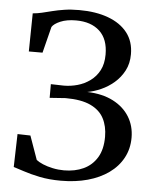

<svg xmlns="http://www.w3.org/2000/svg" viewBox="-54 -796 678 852"><g transform="rotate(5 285.0 -370.0)"><path d="M249 10.5Q196.5 10.5 154 1.8Q111.5 -7 81.5 -17.2Q51.5 -27.5 35.5 -32L39.5 -179L97 -177.5L134.5 -72Q145 -63.5 164.2 -55.2Q183.5 -47 208.2 -41.8Q233 -36.5 258.5 -36.5Q307.5 -36.5 345.5 -54.2Q383.5 -72 405.5 -108.2Q427.5 -144.5 427.5 -200.5Q427.5 -247.5 409.2 -282.5Q391 -317.5 349.5 -337Q308 -356.5 238 -356.5L167.5 -351.5V-412.5L225 -411Q256 -411 286.2 -419.5Q316.5 -428 342 -446.5Q367.5 -465 382.8 -494Q398 -523 398 -564.5Q398 -633 359.8 -668.5Q321.5 -704 254.5 -704Q213 -704 185 -692Q157 -680 148 -665.5L118.5 -548.5H57.5L60 -718.5Q80 -720 101 -725Q122 -730 145.8 -736Q169.5 -742 198.8 -746.5Q228 -751 264.5 -751Q339 -751 394.2 -730.5Q449.5 -710 479.8 -671Q510 -632 510 -575.5Q510 -534 493.2 -502.2Q476.5 -470.5 449.8 -447.5Q423 -424.5 391.8 -410.8Q360.5 -397 331.5 -392Q399 -390 446.8 -365.5Q494.5 -341 519.8 -300Q545 -259 545 -207Q545 -157 523.2 -116.8Q501.5 -76.5 461.8 -48Q422 -19.5 368 -4.5Q314 10.5 249 10.5Z"/></g></svg>

Font: Merriweather 48pt
Style: Regular
Weight: 400
Version: Version 2.100